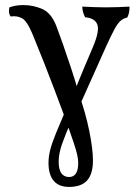

<svg xmlns="http://www.w3.org/2000/svg" viewBox="-20 -487 545 756"><path d="M252 249Q212 249 191.5 225Q171 201 171 154Q171 130 177.5 104Q184 78 200 38.5Q216 -1 243 -64L262 -14Q239 39 225 78Q211 117 211 150Q211 180 221.5 195Q232 210 252 210Q270 210 279 196Q288 182 288 154Q288 141 284 122.5Q280 104 269 71.5Q258 39 239 -15Q216 -77 195 -132.5Q174 -188 152.5 -242.5Q131 -297 107 -355Q86 -405 66 -415.5Q46 -426 22 -422Q16 -430 15.5 -440Q15 -450 17 -458Q28 -462 41 -464.5Q54 -467 73 -467Q111 -467 146.5 -451.5Q182 -436 202 -384Q212 -358 228 -312.5Q244 -267 261 -215.5Q278 -164 290 -119Q317 -43 331.5 28.5Q346 100 346 145Q346 198 323 223.5Q300 249 252 249ZM284 -50 263 -100Q275 -132 286.5 -160Q298 -188 312 -222Q326 -256 346 -302Q373 -366 363 -391Q353 -416 315 -419Q310 -429 307 -439.5Q304 -450 304 -461Q324 -460 349 -459Q374 -458 397 -458Q420 -458 446 -459Q472 -460 490 -461Q490 -448 488 -437.5Q486 -427 481 -418Q464 -414 453 -403.5Q442 -393 430 -370.5Q418 -348 400 -309Z"/></svg>

Font: Vollkorn
Style: Regular
Weight: 400
Designer: Friedrich Althausen
Foundry: Friedrich Althausen
Version: Version 4.104